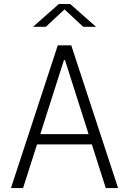

<svg xmlns="http://www.w3.org/2000/svg" viewBox="-20 -962 660 982"><path d="M521 0 312.5 -654.5H307L98 0H36L275.5 -730H344.5L584 0ZM143 -276H474.5V-223.5H143ZM281 -941.5H339L471 -825H405.5L296 -927H324L214.5 -825H149Z"/></svg>

Font: Monaspace Neon Var ExtraLight
Style: Regular
Weight: 200
Designer: Riley Cran and the Lettermatic Team
Version: Version 1.200 (Monaspace Neon Var)